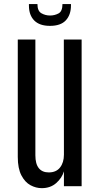

<svg xmlns="http://www.w3.org/2000/svg" viewBox="-20 -930 499 959"><path d="M188.5 9.8Q159.7 9.8 132.3 -4.9Q105 -19.5 86.9 -54Q68.8 -88.4 68.8 -146.5V-732.4H156.7V-154.3Q156.7 -111.3 173.8 -90.1Q190.9 -68.8 223.6 -68.8Q260.7 -68.8 280 -93.5Q299.3 -118.2 299.3 -157.7L298.8 -732.4H387.7V0H299.3V-74.2Q289.6 -41 260.7 -15.6Q231.9 9.8 188.5 9.8ZM229.5 -800.8Q177.7 -800.8 151.1 -827.6Q124.5 -854.5 124.5 -902.3V-909.7H167Q167 -875 186.8 -863.8Q206.5 -852.5 230 -852.5Q252.9 -852.5 272.5 -863Q292 -873.5 292 -909.7H334.5V-903.3Q334.5 -856 308.8 -828.4Q283.2 -800.8 229.5 -800.8Z"/></svg>

Font: AntonioLight
Style: Regular
Weight: 300
Designer: Vernon Adams
Foundry: Vernon Adams
Version: Version 1.002